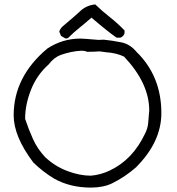

<svg xmlns="http://www.w3.org/2000/svg" viewBox="-20 -856 801 871"><path d="M392 -59Q437 -63 477 -82Q582 -131 638 -250Q649 -271 652 -295Q657 -348 657 -355Q657 -478 543 -599Q508 -616 461 -619L432 -623Q410 -621 375 -621Q364 -626 350 -626Q305 -624 256 -607Q224 -595 201 -564Q147 -516 120.5 -448.5Q94 -381 94 -317Q109 -271 129.5 -225.5Q150 -180 185 -143Q230 -101 286 -80Q342 -59 392 -59ZM392 -5Q298 -5 225 -46Q174 -77 131 -119Q42 -237 42 -333Q42 -508 195 -636Q264 -681 345 -681Q358 -681 427 -675L451 -676Q490 -672 530 -664Q570 -656 599 -621Q712 -511 712 -343Q712 -212 597 -97Q547 -53 488 -24Q448 -5 392 -5ZM278 -681 257 -693 249 -712Q251 -724 265 -737Q320 -783 340 -802Q370 -832 412 -836Q443 -806 478 -778.5Q513 -751 545 -718V-705Q541 -691 526 -685H509Q466 -715 395 -776Q369 -753 341 -730.5Q313 -708 288 -683Z"/></svg>

Font: Yozai
Style: Regular
Weight: 400
Designer: LXGW / Y.OzVox
Foundry: LXGW / Y.OzVox
Version: Version 0.861;October 22, 2024